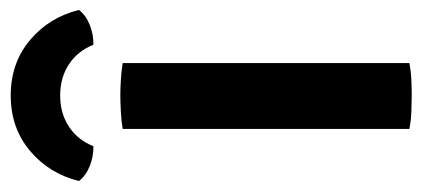

<svg xmlns="http://www.w3.org/2000/svg" viewBox="-258 -562 806 367"><g transform="rotate(-90 145.5 -379.0)"><path d="M82 -548Q96.5 -550.5 115.2 -551.5Q134 -552.5 146 -552.5Q159 -552.5 175.8 -551.5Q192.5 -550.5 208 -548V0Q192.5 3 175.8 3.8Q159 4.5 146 4.5Q134 4.5 115.2 3.8Q96.5 3 82 0ZM309.5 -631.5Q299 -618 280.5 -610.8Q262 -603.5 243 -604Q231 -634 205.5 -650.8Q180 -667.5 146 -667.5Q112 -667.5 86.5 -650.8Q61 -634 49 -604Q30 -603.5 11.5 -610.8Q-7 -618 -17.5 -631.5Q-3.5 -688.5 40.2 -725.2Q84 -762 146 -762Q208 -762 251.8 -725.2Q295.5 -688.5 309.5 -631.5Z"/></g></svg>

Font: Signika Negative SC SemiBold
Style: Regular
Weight: 600
Designer: Anna Giedryś
Foundry: Anna Giedryś
Version: Version 2.000; ttfautohint (v1.8.3) -l 8 -r 50 -G 200 -x 9 -